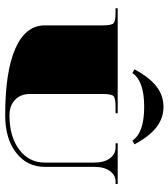

<svg xmlns="http://www.w3.org/2000/svg" viewBox="28 -710 686 783"><g transform="rotate(90 371.5 -318.0)"><path d="M277.5 -514.4 262.2 -522.7Q294.6 -583.5 331.7 -612.3Q368.9 -641.2 415.2 -641.2Q461.5 -641.2 498.7 -612.3Q535.8 -583.5 568.2 -522.7L552.9 -514.4Q521 -562.5 415.2 -562.5Q309.4 -562.5 277.5 -514.4ZM13.1 -454.5H441.4V-445.8H415.2Q379.8 -445.8 371.3 -437.3Q362.8 -428.8 362.8 -393.4V-96.2Q362.8 -58.6 386.8 -35.8Q410.8 -13.1 450.2 -13.1Q536.7 -13.1 589.6 -52.9Q642.5 -92.7 642.5 -157.3V-358.4Q642.5 -399.5 625.2 -422.6Q608 -445.8 581.3 -445.8H563.8V-454.5H729.9V-445.8H719.4Q693.6 -445.8 676.8 -422.6Q660 -399.5 660 -358.4V-157.3Q660 -84.8 602.3 -40.2Q544.6 4.4 450.2 4.4Q271.4 4.4 177.2 -37.2Q83 -78.7 83 -157.3V-393.4Q83 -428.8 74.5 -437.3Q66 -445.8 30.6 -445.8H13.1Z"/></g></svg>

Font: FoglihtenBlackPcs
Style: BlackPcs
Weight: 900
Version: Version 0.75